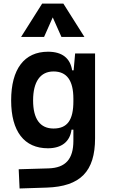

<svg xmlns="http://www.w3.org/2000/svg" viewBox="-20 -815 626 1068"><path d="M88.9 233.4 240.2 228.5C427.2 222.2 508.8 138.7 508.8 -45.9V-517.6H397.9L389.6 -423.8H381.3C370.6 -491.2 326.2 -527.3 247.1 -527.3C115.2 -527.3 42 -431.2 42 -256.3C42 -83.5 115.2 9.8 246.6 9.8C321.8 9.8 369.1 -26.4 377.9 -93.8H388.2V-30.3C387.7 68.4 346.2 118.7 250 121.6L84 126.5ZM388.2 -265.6V-251.5C388.2 -148.4 355.5 -100.1 277.8 -100.1C203.1 -100.1 164.1 -153.3 164.1 -256.3C164.1 -360.4 204.1 -417.5 277.8 -417.5C351.1 -417.5 388.2 -368.2 388.2 -265.6ZM97.2 -609.4H225.1L273.4 -718.3L321.8 -609.4H449.7L332.5 -794.9H214.4Z"/></svg>

Font: Cascadia Code PL SemiBold
Style: Regular
Weight: 600
Monospace: yes
Designer: Aaron Bell
Foundry: Saja Typeworks
Version: Version 2404.023